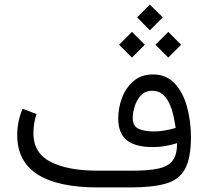

<svg xmlns="http://www.w3.org/2000/svg" viewBox="-20 -819 910 839"><path d="M579.1 -743.2 634.8 -798.8 691.4 -743.2 634.8 -686.5ZM659.2 -623.5 715.3 -679.7 771.5 -623.5 715.3 -567.4ZM500.5 -623.5 556.6 -679.7 612.8 -623.5 556.6 -567.4ZM753.9 -193.4Q730 -186 703.9 -181.2Q677.7 -176.3 648.4 -176.3Q570.8 -176.3 533.7 -206.5Q496.6 -236.8 496.6 -301.8Q496.6 -347.2 513.2 -391.4Q529.8 -435.5 563.5 -464.6Q597.2 -493.7 648.4 -493.7Q706.5 -493.7 743.2 -454.6Q779.8 -415.5 797.1 -352.5Q814.5 -289.6 814.5 -217.8Q814 -127 788.1 -80.1Q762.2 -33.2 704.3 -16.6Q646.5 0 550.3 0H408.7Q55.2 0 55.2 -229Q55.2 -259.3 61.3 -288.1Q67.4 -316.9 78.6 -343.8L139.6 -320.8Q126 -280.3 126 -236.3Q126 -150.9 200.4 -112.1Q274.9 -73.2 406.7 -73.2H560.5Q629.9 -73.2 672.4 -82.5Q714.8 -91.8 734.4 -117.4Q753.9 -143.1 753.9 -193.4ZM747.6 -259.8Q744.1 -284.2 738 -312.5Q731.9 -340.8 720.7 -365.7Q709.5 -390.6 691.2 -406.5Q672.9 -422.4 645.5 -422.4Q614.3 -422.4 595.5 -401.9Q576.7 -381.3 568.4 -353.5Q560.1 -325.7 560.1 -303.7Q560.1 -268.1 585.4 -256.3Q610.8 -244.6 653.8 -244.6Q677.2 -244.6 700.9 -249Q724.6 -253.4 747.6 -259.8Z"/></svg>

Font: Vazir Light FD-UI
Style: Light-FD-UI
Weight: 300
Designer: Saber Rastikerdar
Foundry: Saber Rastikerdar
Version: Version 30.1.0